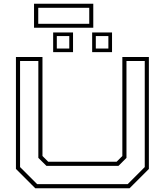

<svg xmlns="http://www.w3.org/2000/svg" viewBox="-20 -1004 879 1024"><path d="M168 0 65 -103V-700H206.5V-172L237 -141.5H602L632.5 -172V-700H774V-103L671 0ZM178 -22H661L752 -113V-678.5H654.5V-162L612 -119.5H227.5L184.5 -162V-678.5H87V-113ZM471.5 -726V-831H577.5V-726ZM263.5 -726V-831H369.5V-726ZM283 -745H349.5V-811.5H283ZM491 -745H558V-811.5H491ZM161.5 -856V-984H477.5V-856ZM184 -877H456V-962.5H184Z"/></svg>

Font: Tourney Expanded ExtraLight
Style: Regular
Weight: 200
Width: 7
Designer: Tyler Finck
Foundry: Etcetera Type Co
Version: Version 1.010; ttfautohint (v1.8.3)